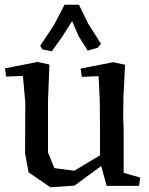

<svg xmlns="http://www.w3.org/2000/svg" viewBox="-20 -772 630 812"><path d="M183 -345V-127L210 -61L294 -50L403 -115V-221L402 -346L397 -450L326 -447L321 -482L459 -509L509 -498L502 -362L501 -282L503 -221V-41L573 -21L568 14H431L408 -70L295 13L193 20L101 -43L86 -123L87 -337L77 -451L6 -448L1 -483L139 -510L189 -499ZM393 -570 351 -558 313 -618 285 -683 244 -618 199 -555 160 -563 150 -578 208 -666 253 -752H314L353 -672L407 -587Z"/></svg>

Font: Alike Angular
Style: Regular
Weight: 400
Designer: Sveta Sebyakina
Foundry: Cyreal (www.cyreal.org)
Version: Version 1.300; ttfautohint (v1.8.4.7-5d5b)